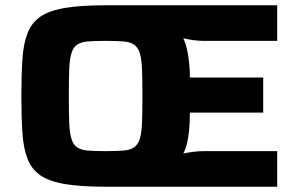

<svg xmlns="http://www.w3.org/2000/svg" viewBox="-20 -708 1128 728"><path d="M380 0Q287 0 227 -10Q167 -20 133.5 -43Q100 -66 84.5 -105.5Q69 -145 65 -204Q61 -263 61 -344Q61 -425 65 -484Q69 -543 84.5 -582.5Q100 -622 133.5 -645Q167 -668 227 -678Q287 -688 380 -688H1031V-553H754Q733 -553 711.5 -556Q690 -559 675 -563Q684 -544 689 -521Q694 -498 697 -471.5Q700 -445 700 -414H978V-281H700Q700 -248 697.5 -219.5Q695 -191 690 -168Q685 -145 675 -126Q689 -129 710 -132Q731 -135 754 -135H1031V0ZM380 -135Q421 -135 447 -137Q473 -139 488 -149Q503 -159 510 -181.5Q517 -204 518.5 -243.5Q520 -283 520 -344Q520 -405 518.5 -444.5Q517 -484 510 -506.5Q503 -529 488 -539Q473 -549 447 -551Q421 -553 380 -553Q340 -553 314 -551Q288 -549 273 -539Q258 -529 251 -506.5Q244 -484 242.5 -444.5Q241 -405 241 -344Q241 -283 242.5 -243.5Q244 -204 251 -181.5Q258 -159 273 -149Q288 -139 314 -137Q340 -135 380 -135Z"/></svg>

Font: Saira SemiExpanded
Style: Bold
Weight: 700
Width: 6
Designer: Hector Gatti with collaboration of the Omnibus-Type team
Foundry: Omnibus-Type
Version: Version 1.101